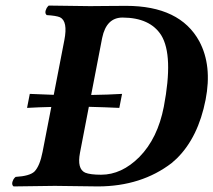

<svg xmlns="http://www.w3.org/2000/svg" viewBox="-20 -667 766 689"><path d="M267.1 -119.1Q255.9 -61 285.6 -47.4Q303.7 -40 342.8 -40Q416.5 -40 480 -103.5Q545.9 -170.4 567.9 -284.2Q603 -468.3 558.6 -540.5Q518.6 -603.5 419.9 -604Q361.8 -604 346.7 -531.2Q346.2 -529.8 346.2 -528.8L307.1 -326.2Q367.7 -327.1 418 -330.1L408.2 -279.8Q357.9 -282.2 298.8 -283.7ZM176.8 0 28.8 2Q19 -5.4 28.3 -23.4Q32.2 -29.3 36.1 -32.2Q86.4 -35.2 103.5 -51.3Q123 -71.3 132.8 -122.1L164.1 -283.2Q118.7 -282.2 77.1 -279.8L86.9 -330.1Q125.5 -328.1 172.9 -326.7L210.9 -522.9Q224.1 -590.8 195.3 -605Q181.6 -610.8 147.9 -612.8Q138.2 -620.1 147.5 -638.2Q151.4 -644 154.8 -647Q155.8 -647 303.2 -645Q320.8 -645 357.9 -645.5Q404.3 -646 432.1 -646Q626 -646 695.3 -518.6Q741.7 -431.6 717.8 -309.1Q691.4 -174.3 614.7 -98.6Q605 -89.4 596.2 -82Q487.3 1.5 332 2Q313 2 254.4 1Q195.8 0 176.8 0Z"/></svg>

Font: Linux Libertine Capitals O
Style: Bold Italic Samll Caps
Weight: 400
Italic angle: -12°
Designer: Philipp H. Poll
Foundry: Philipp H. Poll
Version: Version 5.0.4